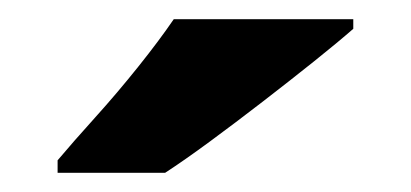

<svg xmlns="http://www.w3.org/2000/svg" viewBox="-20 -786 428 200"><path d="M348 -756Q332 -742 307 -722Q282 -702 253.5 -680Q225 -658 198.5 -638.5Q172 -619 152 -606H40V-619Q56 -638 79 -663.5Q102 -689 124 -716.5Q146 -744 161 -766H348Z"/></svg>

Font: Noto Sans Sinhala ExtraBold
Style: Regular
Weight: 800
Designer: Jelle Bosma - Monotype Design Team
Foundry: Monotype Imaging Inc.
Version: Version 2.006; ttfautohint (v1.8.4.7-5d5b)